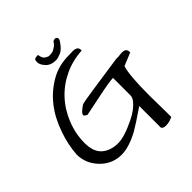

<svg xmlns="http://www.w3.org/2000/svg" viewBox="-220 -918 1131 1131"><g transform="rotate(-45 346.0 -352.0)"><path d="M484.4 47.9V-130.9Q391.6 -67.4 355.5 -46.9Q271.5 -1 208 -1Q131.8 -1 77.1 -56.6Q21.5 -114.3 21.5 -188.5Q26.4 -266.6 54.7 -346.7Q113.3 -516.6 249 -595.7Q316.4 -635.7 404.3 -635.7Q406.2 -635.7 408.2 -635.7L434.6 -636.7Q479.5 -636.7 475.6 -601.6Q397.5 -597.7 329.1 -565.4Q260.7 -533.2 210.4 -479Q160.2 -424.8 131.3 -352.5Q102.5 -280.3 102.5 -205.1Q102.5 -129.9 141.6 -96.7Q180.7 -63.5 242.2 -63.5Q294.9 -63.5 388.7 -109.4Q448.2 -138.7 477.5 -175.8Q492.2 -193.4 492.2 -212.9V-357.4Q462.9 -357.4 356 -335Q249 -312.5 232.4 -309.6Q227.5 -312.5 220.7 -315.9Q213.9 -319.3 212.9 -326.2Q210.9 -340.8 255.9 -371.1Q266.6 -377 384.8 -394Q502.9 -411.1 535.2 -416Q567.4 -420.9 588.9 -423.8Q598.6 -421.9 613.3 -424.3Q627.9 -426.8 640.6 -425.8Q671.9 -424.8 669.9 -391.6L588.9 -358.4Q570.3 -298.8 570.3 -133.8L572.3 11.7Q572.3 31.2 572.3 47.9Q543 62.5 515.6 62.5Q488.3 62.5 484.4 47.9ZM275.4 -765.6Q279.3 -734.4 294.9 -724.6Q310.5 -714.8 319.8 -714.8Q329.1 -714.8 340.8 -716.3Q352.5 -717.8 370.6 -730Q388.7 -742.2 396.5 -757.8Q406.2 -762.7 413.6 -762.7Q420.9 -762.7 425.3 -757.8Q429.7 -752.9 429.7 -746.6Q429.7 -740.2 423.8 -731.4Q396.5 -689.5 370.1 -678.7Q343.8 -668 329.1 -668Q286.1 -668 263.7 -692.9Q241.2 -717.8 241.2 -738.8Q241.2 -759.8 251 -762.7Q260.7 -765.6 275.4 -765.6Z"/></g></svg>

Font: Architects Daughter
Style: Regular
Weight: 400
Designer: Kimberly Geswein
Foundry: Kimberly Geswein
Version: Version 1.003 2010